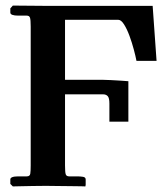

<svg xmlns="http://www.w3.org/2000/svg" viewBox="-20 -667 581 688"><path d="M527 -646 541 -449H469Q466 -465 459.5 -489.5Q453 -514 444 -538.5Q435 -563 424.5 -579.5Q414 -596 404 -596H213V-381H349Q360 -381 377.5 -380Q395 -379 412.5 -378Q430 -377 440 -376V-231H372V-296Q372 -316 366 -322.5Q360 -329 349 -329H213V-74Q213 -50 215.5 -42.5Q218 -35 228 -35H257Q267 -35 277 -33.5Q287 -32 287 -24V-5L286 1Q286 1 271 0.5Q256 0 233 0Q210 0 186 -0.5Q162 -1 145 -1Q125 -1 96.5 -0.5Q68 0 47 0.5Q26 1 26 1L17 -8V-24Q17 -35 46 -35H76Q87 -35 88.5 -44.5Q90 -54 90 -74V-572Q90 -596 87.5 -603.5Q85 -611 76 -611H46Q17 -611 17 -622V-637L26 -647L143 -646Z"/></svg>

Font: Libertinus Serif SemiBold
Style: Regular
Weight: 600
Designer: Philipp H. Poll, Khaled Hosny
Foundry: Caleb Maclennan
Version: Version 7.051;RELEASE